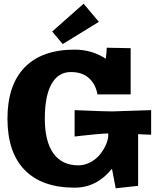

<svg xmlns="http://www.w3.org/2000/svg" viewBox="-20 -996 840 1029"><path d="M315.9 -759.8 259.8 -827.1 428.2 -976.1 509.8 -878.9ZM680.2 -737.8V-490.2H502H501L502 -492.2Q491.7 -546.4 455.8 -578.1Q419.9 -609.9 359.9 -609.9Q292 -609.9 256.1 -545.7Q220.2 -481.4 220.2 -359.9Q220.2 -238.3 266.1 -174.1Q312 -109.9 399.9 -109.9Q434.6 -109.9 465.6 -127Q496.6 -144 516.6 -169.2Q536.6 -194.3 548.3 -221.7Q560.1 -249 560.1 -271V-280.8Q534.7 -280.3 489.7 -276.1Q444.8 -272 412.1 -268.1L379.9 -264.2V-405.8Q540 -398.9 580.1 -398.9L790 -405.8V-273.9L720.2 -276.9V0L600.1 13.2L580.1 -91.8Q498.5 9.8 379.9 9.8Q204.6 9.8 112.3 -85Q20 -179.7 20 -359.9Q20 -540 112.3 -635Q204.6 -730 379.9 -730Q473.1 -730 546.9 -681.2Q550.8 -711.4 550.8 -715.8L551.8 -740.2Z"/></svg>

Font: Zantroke
Style: Regular
Weight: 500
Foundry: gluk
Version: Version 0.36